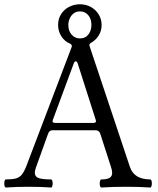

<svg xmlns="http://www.w3.org/2000/svg" viewBox="-22 -857 725 881"><path d="M-2.4 -14.6Q-2.4 -22.5 -0.5 -28.1Q1.5 -33.7 4.9 -33.7Q35.2 -33.7 51.5 -38.3Q67.9 -43 78.6 -56.4Q89.4 -69.8 100.1 -98.1L306.6 -640.6Q307.6 -642.6 307.6 -646Q307.6 -652.8 299.3 -656.7Q273.9 -667.5 259.3 -690.7Q244.6 -713.9 244.6 -742.7Q244.6 -771 258.5 -792.5Q272.5 -814 295.4 -825.7Q318.4 -837.4 344.7 -837.4Q373 -837.4 395.8 -824.5Q418.5 -811.5 431.4 -789.8Q444.3 -768.1 444.3 -742.7Q444.3 -715.8 431.2 -694.6Q418 -673.3 396 -660.6Q388.2 -656.7 388.2 -649.9Q388.2 -648.9 389.2 -645L574.2 -90.8Q593.3 -33.7 668 -33.7Q670.9 -33.7 672.9 -28.3Q674.8 -22.9 674.8 -15.6Q674.8 -8.3 672.9 -2.4Q670.9 3.4 668 3.4Q615.2 0 555.7 0Q495.6 0 442.9 3.4Q439.5 3.4 437.5 -2Q435.5 -7.3 435.5 -14.6Q435.5 -22.5 437.5 -28.1Q439.5 -33.7 442.9 -33.7Q469.2 -33.7 481 -41Q492.7 -48.3 492.7 -64Q492.7 -74.7 487.3 -90.8L438 -243.7Q432.6 -259.3 416.5 -259.3H217.8Q204.1 -259.3 198.2 -242.2L143.1 -88.9Q137.7 -73.7 137.7 -64.5Q137.7 -46.4 155 -40Q172.4 -33.7 212.4 -33.7Q215.8 -33.7 217.8 -28.3Q219.7 -22.9 219.7 -15.6Q219.7 -7.8 217.8 -2.2Q215.8 3.4 212.4 3.4Q164.1 0 108.9 0Q53.2 0 4.9 3.4Q1.5 3.4 -0.5 -2Q-2.4 -7.3 -2.4 -14.6ZM397.5 -742.7Q397.5 -771 382.6 -787.8Q367.7 -804.7 344.7 -804.7Q328.1 -804.7 316.2 -795.7Q304.2 -786.6 297.9 -772.2Q291.5 -757.8 291.5 -742.7Q291.5 -714.8 306.9 -697.8Q322.3 -680.7 344.7 -680.7Q370.1 -680.7 383.8 -699Q397.5 -717.3 397.5 -742.7ZM406.2 -293Q418.5 -293 418.5 -300.8Q418.5 -302.2 417.5 -306.2L334.5 -565.9Q331.5 -575.7 325.7 -575.7Q320.3 -575.7 316.4 -565.9L220.2 -306.2Q219.2 -303.2 219.2 -300.8Q219.2 -293 231 -293Z"/></svg>

Font: JuniusX
Style: Regular
Weight: 400
Designer: Peter S. Baker
Foundry: Briery Creek Software
Version: Version 1.004